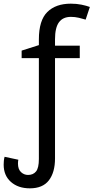

<svg xmlns="http://www.w3.org/2000/svg" viewBox="-33 -785 510 1047"><path d="M130 242Q66 242 26.5 207Q-13 172 -13 113Q-13 103 -12 92Q-11 81 -8 70L67 86Q66 90 65.5 95.5Q65 101 65 107Q65 138 81.5 153.5Q98 169 120 169Q148 169 163.5 150Q179 131 179 82V-468H85V-509L179 -539V-570Q179 -674 225 -719.5Q271 -765 353 -765Q385 -765 411.5 -759.5Q438 -754 457 -747L434 -678Q418 -683 397 -688Q376 -693 354 -693Q310 -693 288.5 -663.5Q267 -634 267 -571V-536H402V-468H267V79Q267 155 233.5 198.5Q200 242 130 242Z"/></svg>

Font: RS Noto Sans
Style: Regular
Weight: 400
Designer: Monotype Design Team
Foundry: Monotype Imaging Inc.
Version: Version 3.10